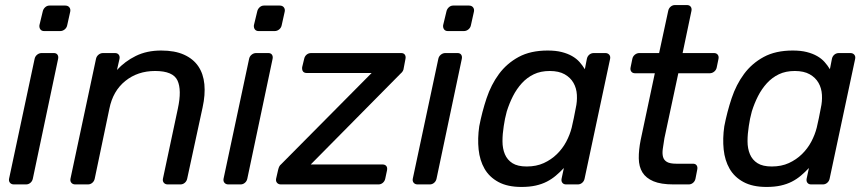

<svg xmlns="http://www.w3.org/2000/svg" viewBox="-20 -730 3437 760"><path d="M16 -23 117 -497Q119 -507 127 -513.5Q135 -520 145 -520H193Q203 -520 207.5 -513.5Q212 -507 210 -497L110 -23Q108 -13 100.5 -6.5Q93 0 83 0H35Q25 0 19.5 -6.5Q14 -13 16 -23ZM136 -630 149 -684Q151 -694 158.5 -701Q166 -708 176 -708H238Q249 -708 254.5 -701Q260 -694 258 -684L246 -630Q244 -620 236 -613.5Q228 -607 218 -607H155Q145 -607 140 -613.5Q135 -620 136 -630Z M259 -23 360 -497Q362 -507 370 -513.5Q378 -520 388 -520H435Q445 -520 450 -513.5Q455 -507 453 -497L443 -453Q474 -487 517.5 -508.5Q561 -530 618 -530Q672 -530 708.5 -513.5Q745 -497 765 -467.5Q785 -438 789 -396.5Q793 -355 782 -305L721 -23Q719 -13 711.5 -6.5Q704 0 694 0H644Q634 0 628.5 -6.5Q623 -13 625 -23L684 -300Q700 -374 682.5 -411.5Q665 -449 594 -449Q525 -449 476 -409.5Q427 -370 413 -300L355 -23Q353 -13 345.5 -6.5Q338 0 328 0H278Q268 0 262.5 -6.5Q257 -13 259 -23Z M865 -23 966 -497Q968 -507 976 -513.5Q984 -520 994 -520H1042Q1052 -520 1056.5 -513.5Q1061 -507 1059 -497L959 -23Q957 -13 949.5 -6.5Q942 0 932 0H884Q874 0 868.5 -6.5Q863 -13 865 -23ZM985 -630 998 -684Q1000 -694 1007.5 -701Q1015 -708 1025 -708H1087Q1098 -708 1103.5 -701Q1109 -694 1107 -684L1095 -630Q1093 -620 1085 -613.5Q1077 -607 1067 -607H1004Q994 -607 989 -613.5Q984 -620 985 -630Z M1073 -23 1081 -58Q1083 -66 1085.5 -71Q1088 -76 1093 -80L1451 -441H1195Q1174 -441 1176 -464L1184 -497Q1186 -507 1193.5 -513.5Q1201 -520 1212 -520H1568Q1578 -520 1582.5 -513.5Q1587 -507 1585 -497L1578 -460Q1577 -448 1566 -439L1210 -79H1494Q1504 -79 1509 -73Q1514 -67 1512 -56L1505 -23Q1503 -13 1495.5 -6.5Q1488 0 1478 0H1092Q1082 0 1076.5 -6.5Q1071 -13 1073 -23Z M1614 -23 1715 -497Q1717 -507 1725 -513.5Q1733 -520 1743 -520H1791Q1801 -520 1805.5 -513.5Q1810 -507 1808 -497L1708 -23Q1706 -13 1698.5 -6.5Q1691 0 1681 0H1633Q1623 0 1617.5 -6.5Q1612 -13 1614 -23ZM1734 -630 1747 -684Q1749 -694 1756.5 -701Q1764 -708 1774 -708H1836Q1847 -708 1852.5 -701Q1858 -694 1856 -684L1844 -630Q1842 -620 1834 -613.5Q1826 -607 1816 -607H1753Q1743 -607 1738 -613.5Q1733 -620 1734 -630Z M1877 -230Q1888 -287 1906 -341Q1924 -395 1955 -437Q1986 -479 2033 -504.5Q2080 -530 2148 -530Q2180 -530 2203.5 -524Q2227 -518 2244.5 -508Q2262 -498 2274 -484.5Q2286 -471 2295 -456L2303 -497Q2305 -507 2312.5 -513.5Q2320 -520 2331 -520H2376Q2386 -520 2391.5 -513.5Q2397 -507 2395 -497L2294 -23Q2292 -13 2284.5 -6.5Q2277 0 2267 0H2221Q2211 0 2206 -6.5Q2201 -13 2203 -23L2212 -65Q2197 -49 2180.5 -35Q2164 -21 2144.5 -11Q2125 -1 2100.5 4.5Q2076 10 2044 10Q1989 10 1953 -9.5Q1917 -29 1898 -62Q1879 -95 1874.5 -138.5Q1870 -182 1877 -230ZM2065 -71Q2103 -71 2132.5 -84.5Q2162 -98 2184.5 -120Q2207 -142 2221.5 -169.5Q2236 -197 2243 -225Q2247 -241 2251.5 -263.5Q2256 -286 2259 -302Q2265 -328 2263.5 -354.5Q2262 -381 2250 -402Q2238 -423 2215 -436Q2192 -449 2156 -449Q2120 -449 2093 -436Q2066 -423 2045.5 -400.5Q2025 -378 2010.5 -349.5Q1996 -321 1986 -289Q1982 -274 1979 -260Q1976 -246 1974 -231Q1969 -200 1969 -171Q1969 -142 1978.5 -119.5Q1988 -97 2008.5 -84Q2029 -71 2065 -71Z M2476 -463 2483 -497Q2485 -507 2493 -513.5Q2501 -520 2511 -520H2589L2625 -687Q2627 -697 2634.5 -703.5Q2642 -710 2652 -710H2699Q2709 -710 2714 -703.5Q2719 -697 2717 -687L2682 -520H2806Q2816 -520 2821 -513.5Q2826 -507 2824 -497L2817 -463Q2815 -453 2807 -446.5Q2799 -440 2789 -440H2665L2610 -183Q2606 -159 2603.5 -140.5Q2601 -122 2604.5 -109Q2608 -96 2620 -89Q2632 -82 2657 -82H2723Q2733 -82 2737.5 -75.5Q2742 -69 2740 -59L2733 -23Q2731 -13 2723.5 -6.5Q2716 0 2706 0H2646Q2596 0 2566.5 -12.5Q2537 -25 2523 -47.5Q2509 -70 2508.5 -103Q2508 -136 2516 -176L2572 -440H2494Q2484 -440 2479 -446.5Q2474 -453 2476 -463Z M2847 -230Q2858 -287 2876 -341Q2894 -395 2925 -437Q2956 -479 3003 -504.5Q3050 -530 3118 -530Q3150 -530 3173.5 -524Q3197 -518 3214.5 -508Q3232 -498 3244 -484.5Q3256 -471 3265 -456L3273 -497Q3275 -507 3282.5 -513.5Q3290 -520 3301 -520H3346Q3356 -520 3361.5 -513.5Q3367 -507 3365 -497L3264 -23Q3262 -13 3254.5 -6.5Q3247 0 3237 0H3191Q3181 0 3176 -6.5Q3171 -13 3173 -23L3182 -65Q3167 -49 3150.5 -35Q3134 -21 3114.5 -11Q3095 -1 3070.5 4.5Q3046 10 3014 10Q2959 10 2923 -9.5Q2887 -29 2868 -62Q2849 -95 2844.5 -138.5Q2840 -182 2847 -230ZM3035 -71Q3073 -71 3102.5 -84.5Q3132 -98 3154.5 -120Q3177 -142 3191.5 -169.5Q3206 -197 3213 -225Q3217 -241 3221.5 -263.5Q3226 -286 3229 -302Q3235 -328 3233.5 -354.5Q3232 -381 3220 -402Q3208 -423 3185 -436Q3162 -449 3126 -449Q3090 -449 3063 -436Q3036 -423 3015.5 -400.5Q2995 -378 2980.5 -349.5Q2966 -321 2956 -289Q2952 -274 2949 -260Q2946 -246 2944 -231Q2939 -200 2939 -171Q2939 -142 2948.5 -119.5Q2958 -97 2978.5 -84Q2999 -71 3035 -71Z"/></svg>

Font: SVN-Rubik
Style: Italic
Weight: 400
Italic angle: -12°
Designer: Hubert and Fischer
Foundry: Hubert & Fischer
Version: Version 2.101; ttfautohint (v1.8.3)